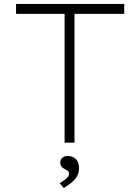

<svg xmlns="http://www.w3.org/2000/svg" viewBox="-20 -720 708 969"><path d="M306 0V-650H61V-700H607V-650H356V0ZM302 229 281 205Q297 195 307.5 187Q318 179 323 171.5Q328 164 328 156Q328 145 321 141Q314 137 306 133Q297 129 290.5 120.5Q284 112 284 100Q284 86 294.5 76.5Q305 67 320 67Q347 67 363 83Q379 99 379 128Q379 145 373.5 159.5Q368 174 357.5 185.5Q347 197 333 207.5Q319 218 302 229Z"/></svg>

Font: Lexend Giga ExtraLight
Style: Regular
Weight: 250
Version: Version 1.007